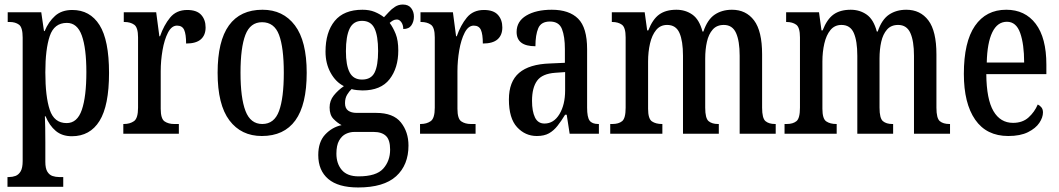

<svg xmlns="http://www.w3.org/2000/svg" viewBox="-20 -590 4672 847"><path d="M13 234V191H20Q35 191 48.5 186Q62 181 71 166Q80 151 80 120V-424Q80 -469 64 -481Q48 -493 23 -493H14V-536H162L174 -453H177Q194 -494 223 -520Q252 -546 299 -546Q377 -546 419 -479.5Q461 -413 461 -268Q461 -124 419 -56.5Q377 11 297 11Q254 11 226 -12.5Q198 -36 181 -77H178Q179 -55 179.5 -26Q180 3 180 37V124Q180 153 189 167.5Q198 182 212 186.5Q226 191 240 191H259V234ZM274 -47Q321 -47 341 -105.5Q361 -164 361 -272Q361 -377 341 -433Q321 -489 275 -489Q219 -489 199.5 -431Q180 -373 180 -271Q180 -164 199.5 -105.5Q219 -47 274 -47Z M524 0V-43H527Q553 -43 571 -55.5Q589 -68 589 -115V-425Q589 -469 572 -481Q555 -493 529 -493H526V-536H669L683 -430H686Q703 -479 730.5 -512.5Q758 -546 806 -546Q848 -546 867.5 -524.5Q887 -503 887 -469Q887 -435 866 -416.5Q845 -398 801 -398Q801 -439 792.5 -458Q784 -477 761 -477Q737 -477 721 -446Q705 -415 697 -368.5Q689 -322 689 -276V-110Q689 -66 706 -54.5Q723 -43 748 -43H769V0Z M1135 10Q1044 10 992 -59Q940 -128 940 -269Q940 -409 990 -478Q1040 -547 1138 -547Q1229 -547 1281 -478Q1333 -409 1333 -269Q1333 -128 1283 -59Q1233 10 1135 10ZM1137 -43Q1190 -43 1211 -100.5Q1232 -158 1232 -269Q1232 -380 1211 -436Q1190 -492 1136 -492Q1084 -492 1062.5 -436Q1041 -380 1041 -269Q1041 -158 1063 -100.5Q1085 -43 1137 -43Z M1560 237Q1472 237 1428 199.5Q1384 162 1384 94Q1384 36 1414.5 3.5Q1445 -29 1487 -38Q1468 -48 1451 -65.5Q1434 -83 1434 -116Q1434 -146 1452.5 -169Q1471 -192 1497 -210Q1461 -228 1438.5 -269Q1416 -310 1416 -362Q1416 -448 1456.5 -497.5Q1497 -547 1579 -547Q1610 -547 1633 -537.5Q1656 -528 1674 -514Q1683 -523 1695 -536.5Q1707 -550 1722.5 -560Q1738 -570 1757 -570Q1782 -570 1794 -554Q1806 -538 1806 -517Q1806 -495 1795 -478.5Q1784 -462 1759 -462Q1759 -480 1750.5 -492Q1742 -504 1731 -504Q1721 -504 1713.5 -499.5Q1706 -495 1699 -489Q1714 -469 1725.5 -440.5Q1737 -412 1737 -367Q1737 -290 1698.5 -240.5Q1660 -191 1579 -191Q1570 -191 1555 -192.5Q1540 -194 1531 -197Q1521 -188 1511.5 -172.5Q1502 -157 1502 -135Q1502 -112 1516 -102Q1530 -92 1553 -92H1639Q1715 -92 1748.5 -50Q1782 -8 1782 52Q1782 138 1727.5 187.5Q1673 237 1560 237ZM1577 -239Q1617 -239 1632.5 -270Q1648 -301 1648 -365Q1648 -432 1632 -465Q1616 -498 1577 -498Q1539 -498 1522.5 -464Q1506 -430 1506 -364Q1506 -302 1522.5 -270.5Q1539 -239 1577 -239ZM1562 188Q1640 188 1670.5 154Q1701 120 1701 70Q1701 27 1682.5 9.5Q1664 -8 1628 -8H1543Q1524 -8 1506 0.5Q1488 9 1476 30Q1464 51 1464 88Q1464 132 1488 160Q1512 188 1562 188Z M1833 0V-43H1836Q1862 -43 1880 -55.5Q1898 -68 1898 -115V-425Q1898 -469 1881 -481Q1864 -493 1838 -493H1835V-536H1978L1992 -430H1995Q2012 -479 2039.5 -512.5Q2067 -546 2115 -546Q2157 -546 2176.5 -524.5Q2196 -503 2196 -469Q2196 -435 2175 -416.5Q2154 -398 2110 -398Q2110 -439 2101.5 -458Q2093 -477 2070 -477Q2046 -477 2030 -446Q2014 -415 2006 -368.5Q1998 -322 1998 -276V-110Q1998 -66 2015 -54.5Q2032 -43 2057 -43H2078V0Z M2348 10Q2297 10 2261 -29Q2225 -68 2225 -151Q2225 -230 2270 -268.5Q2315 -307 2406 -310L2472 -313V-373Q2472 -429 2459 -462Q2446 -495 2406 -495Q2367 -495 2354.5 -465.5Q2342 -436 2342 -386Q2259 -386 2259 -449Q2259 -496 2302 -521.5Q2345 -547 2414 -547Q2491 -547 2530.5 -507.5Q2570 -468 2570 -373V-115Q2570 -73 2581 -58Q2592 -43 2619 -43H2622V0H2493L2480 -84H2473Q2456 -56 2439.5 -35Q2423 -14 2402 -2Q2381 10 2348 10ZM2382 -45Q2423 -45 2448 -86.5Q2473 -128 2473 -191V-272L2430 -269Q2372 -265 2349.5 -234Q2327 -203 2327 -145Q2327 -99 2340 -72Q2353 -45 2382 -45Z M2672 0V-43H2682Q2709 -43 2724.5 -55.5Q2740 -68 2740 -115V-425Q2740 -469 2723.5 -481Q2707 -493 2681 -493H2679V-536H2824L2835 -456H2840Q2859 -505 2888 -526Q2917 -547 2964 -547Q3004 -547 3034.5 -525.5Q3065 -504 3079 -451H3083Q3101 -504 3133 -525.5Q3165 -547 3209 -547Q3271 -547 3306.5 -500Q3342 -453 3342 -350V-115Q3342 -68 3357 -55.5Q3372 -43 3399 -43H3402V0H3243V-344Q3243 -409 3227 -444.5Q3211 -480 3173 -480Q3142 -480 3124 -459.5Q3106 -439 3098.5 -405.5Q3091 -372 3091 -332V-115Q3091 -68 3106 -55.5Q3121 -43 3147 -43H3151V0H2993V-344Q2993 -409 2977.5 -444.5Q2962 -480 2923 -480Q2893 -480 2874.5 -457.5Q2856 -435 2847.5 -398Q2839 -361 2839 -319V-110Q2839 -66 2856 -54.5Q2873 -43 2900 -43H2902V0Z M3441 0V-43H3451Q3478 -43 3493.5 -55.5Q3509 -68 3509 -115V-425Q3509 -469 3492.5 -481Q3476 -493 3450 -493H3448V-536H3593L3604 -456H3609Q3628 -505 3657 -526Q3686 -547 3733 -547Q3773 -547 3803.5 -525.5Q3834 -504 3848 -451H3852Q3870 -504 3902 -525.5Q3934 -547 3978 -547Q4040 -547 4075.5 -500Q4111 -453 4111 -350V-115Q4111 -68 4126 -55.5Q4141 -43 4168 -43H4171V0H4012V-344Q4012 -409 3996 -444.5Q3980 -480 3942 -480Q3911 -480 3893 -459.5Q3875 -439 3867.5 -405.5Q3860 -372 3860 -332V-115Q3860 -68 3875 -55.5Q3890 -43 3916 -43H3920V0H3762V-344Q3762 -409 3746.5 -444.5Q3731 -480 3692 -480Q3662 -480 3643.5 -457.5Q3625 -435 3616.5 -398Q3608 -361 3608 -319V-110Q3608 -66 3625 -54.5Q3642 -43 3669 -43H3671V0Z M4428 10Q4332 10 4282 -62Q4232 -134 4232 -264Q4232 -405 4281 -476Q4330 -547 4419 -547Q4502 -547 4549 -485Q4596 -423 4596 -305V-263H4331Q4332 -152 4362.5 -100Q4393 -48 4449 -48Q4491 -48 4517.5 -72Q4544 -96 4558 -129Q4567 -125 4574 -116.5Q4581 -108 4581 -94Q4581 -72 4565 -48Q4549 -24 4515 -7Q4481 10 4428 10ZM4498 -314Q4498 -395 4480.5 -444.5Q4463 -494 4422 -494Q4380 -494 4357.5 -447.5Q4335 -401 4333 -314Z"/></svg>

Font: Noto Serif Tamil ExtraCondensed Medium
Style: Regular
Weight: 500
Width: 2
Designer: Indian Type Foundry, Tom Grace, and the Monotype Design Team
Foundry: Monotype Imaging Inc.
Version: Version 2.004; ttfautohint (v1.8.4.7-5d5b)